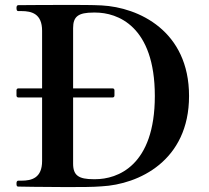

<svg xmlns="http://www.w3.org/2000/svg" viewBox="-20 -758 848 780"><path d="M393 -736C356 -738 301 -738 243 -738C151 -738 54 -737 54 -737C49 -737 47 -732 47 -726C47 -717 49 -713 54 -713H67C109 -713 151 -702 151 -633V-399H55C50 -399 47 -396 47 -391V-370C47 -365 50 -362 55 -362H151V-104C151 -35 109 -24 67 -24H54C49 -24 47 -19 47 -13C47 -4 48 0 54 0C54 0 154 2 249 2C306 2 358 2 393 -1C543 -9 748 -104 748 -368C748 -633 543 -728 393 -736ZM360 -30C300 -30 277 -45 277 -93V-362H437C442 -362 445 -365 445 -370V-391C445 -396 442 -399 437 -399H277V-644C277 -691 298 -707 360 -707H367C457 -707 609 -653 609 -368C609 -84 457 -30 367 -30Z"/></svg>

Font: Shippori Mincho OTF
Style: Bold
Weight: 800
Designer: FONTDASU
Foundry: FONTDASU / Google Inc. / but / Adobe
Version: Version 3.300;hotconv 1.0.109;makeotfexe 2.5.65596